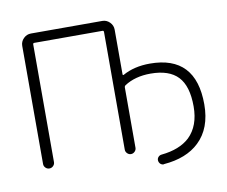

<svg xmlns="http://www.w3.org/2000/svg" viewBox="-86 -862 1223 1033"><g transform="rotate(-10 525.5 -345.5)"><path d="M598.6 -391.6Q592.8 -387.7 592.8 -380.9V-50.8Q592.8 -39.1 584 -30.3Q575.2 -21.5 563.5 -21.5Q551.8 -21.5 543 -30.3Q534.2 -39.1 534.2 -50.8V-693.4Q534.2 -701.2 527.3 -701.2H154.3Q147.5 -701.2 147.5 -693.4V-50.8Q147.5 -39.1 138.7 -30.3Q129.9 -21.5 117.7 -21.5Q105.5 -21.5 96.7 -30.3Q87.9 -39.1 87.9 -50.8V-696.3Q87.9 -719.7 105 -736.8Q122.1 -753.9 145.5 -753.9H535.2Q558.6 -753.9 575.7 -736.8Q592.8 -719.7 592.8 -696.3V-451.2Q592.8 -449.2 594.7 -448.2Q596.7 -447.3 598.6 -448.2Q661.1 -483.4 747.1 -483.4Q998 -483.4 998 -216.8Q998 -85.9 921.9 -13.7Q852.5 52.7 728.5 62.5Q727.5 63.5 726.6 63.5Q716.8 63.5 709 56.6Q701.2 48.8 700.2 38.1Q699.2 27.3 706.5 19Q713.9 10.7 724.6 9.8Q824.2 0 878.9 -50.8Q939.5 -109.4 939.5 -215.8Q939.5 -327.1 891.1 -378.4Q842.8 -429.7 741.2 -429.7Q657.2 -429.7 598.6 -391.6Z"/></g></svg>

Font: irohamaru Light
Style: Regular
Weight: 200
Designer: [Source Han Sans]
Ryoko NISHIZUKA  (kana & ideographs); Paul D. Hunt (Latin, Greek & Cyrillic); Wenlong ZHANG  (bopomofo
Version: Version 1.01